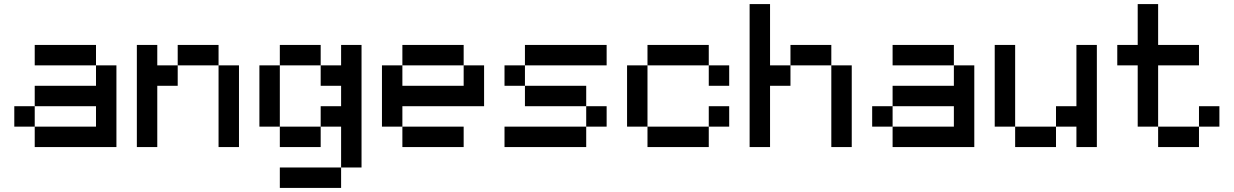

<svg xmlns="http://www.w3.org/2000/svg" viewBox="-20 -720 6040 940"><path d="M50 -100V-200H150V-300H450V-400H150V-500H450V-400H550V0H150V-100ZM150 -100H450V-200H150Z M1050 0V-400H850V-300H750V0H650V-500H750V-400H850V-500H1050V-400H1150V0Z M1350 200V100H1650V-100H1550V0H1350V-100H1250V-400H1350V-500H1550V-400H1650V-500H1750V100H1650V200ZM1350 -100H1550V-200H1650V-300H1550V-400H1350Z M2250 0H1950V-100H1850V-400H1950V-500H2250V-400H2350V-200H1950V-100H2250ZM1950 -300H2250V-400H1950Z M2450 0V-100H2850V-200H2550V-300H2450V-400H2550V-500H2950V-400H2550V-300H2850V-200H2950V-100H2850V0Z M3450 0H3150V-100H3050V-400H3150V-500H3450V-400H3550V-300H3450V-400H3150V-100H3450V-200H3550V-100H3450Z M4050 0V-400H3850V-300H3750V0H3650V-700H3750V-400H3850V-500H4050V-400H4150V0Z M4250 -100V-200H4350V-300H4650V-400H4350V-500H4650V-400H4750V0H4350V-100ZM4350 -100H4650V-200H4350Z M5150 0H4950V-100H4850V-500H4950V-100H5150V-200H5250V-500H5350V0H5250V-100H5150Z M5450 -400V-500H5550V-700H5650V-500H5850V-400H5650V-100H5850V-200H5950V-100H5850V0H5650V-100H5550V-400Z"/></svg>

Font: Matrix Sans
Style: Regular
Weight: 400
Designer: Brad Neil
Version: Version 1.100